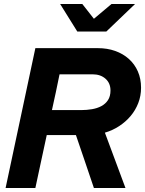

<svg xmlns="http://www.w3.org/2000/svg" viewBox="-20 -941 726 961"><path d="M8 0ZM8 0Q46 -176 82.5 -350Q119 -524 157 -700H470Q517 -700 556.5 -686Q596 -672 625 -646Q654 -620 670 -583.5Q686 -547 686 -502Q686 -461 672 -425Q658 -389 633.5 -360Q609 -331 576 -309.5Q543 -288 505 -277Q531 -208 556.5 -138.5Q582 -69 608 0H450Q427 -67 405 -133Q383 -199 360 -265H214Q200 -199 185.5 -133Q171 -67 157 0ZM444 -569H278Q269 -524 259.5 -479.5Q250 -435 240 -390H387Q414 -390 440.5 -394.5Q467 -399 487.5 -410Q508 -421 520.5 -440Q533 -459 533 -488Q533 -525 508 -547Q483 -569 444 -569ZM392 -921 450 -847 538 -921H656L512 -783H367L281 -921Z"/></svg>

Font: Rosa Sans
Style: Bold Italic
Weight: 700
Italic angle: -12°
Designer: Pentagram / MCKL
Foundry: Pentagram / MCKL
Version: Version 1.005;September 16, 2019;FontCreator 11.5.0.2425 64-